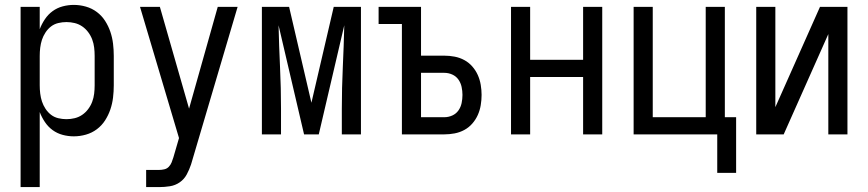

<svg xmlns="http://www.w3.org/2000/svg" viewBox="-20 -548 3540 783"><path d="M64 215V-520H142V-429Q150 -450 163 -469.5Q176 -489 194.5 -502.5Q213 -516 235.5 -522Q258 -528 281 -528Q306 -528 330.5 -521Q355 -514 375 -499Q395 -484 408.5 -463Q422 -442 430 -418.5Q438 -395 441 -370Q444 -345 444 -320V-200Q444 -175 441 -150Q438 -125 430 -101.5Q422 -78 408.5 -57Q395 -36 375 -21Q355 -6 330.5 1Q306 8 281 8Q258 8 235.5 2Q213 -4 194.5 -17.5Q176 -31 163 -50.5Q150 -70 142 -91V215ZM251 -62Q268 -62 284.5 -66Q301 -70 315 -79.5Q329 -89 339.5 -103Q350 -117 356 -133Q362 -149 364 -166Q366 -183 366 -200V-320Q366 -337 364 -354Q362 -371 356 -387Q350 -403 339.5 -417Q329 -431 315 -440.5Q301 -450 284.5 -454Q268 -458 251 -458Q234 -458 217.5 -454Q201 -450 188 -440Q175 -430 165.5 -415.5Q156 -401 151 -385.5Q146 -370 144 -353.5Q142 -337 142 -320V-200Q142 -183 144 -166.5Q146 -150 151 -134.5Q156 -119 165.5 -104.5Q175 -90 188 -80Q201 -70 217.5 -66Q234 -62 251 -62Z M576 215V145H629Q639 145 650 142.5Q661 140 668.5 132Q676 124 680 114Q684 104 687 94L710 15L551 -520H632L751 -105L868 -520H949L762 113Q761 116 760.5 118Q760 120 759 123Q752 144 741.5 163.5Q731 183 713 195.5Q695 208 673 211.5Q651 215 629 215Z M1048 0V-520H1159L1250 -129L1341 -520H1452V0H1374V-104Q1374 -189 1378 -274Q1382 -359 1384 -445L1280 0H1220L1116 -445Q1118 -359 1122 -274Q1126 -189 1126 -104V0Z M1619 0V-450H1524V-520H1697V-321H1792Q1813 -321 1834 -317Q1855 -313 1873.5 -303Q1892 -293 1906 -277Q1920 -261 1928.5 -242Q1937 -223 1940.5 -202Q1944 -181 1944 -161Q1944 -140 1940.5 -119Q1937 -98 1928.5 -79Q1920 -60 1906 -44Q1892 -28 1873.5 -18Q1855 -8 1834 -4Q1813 0 1792 0ZM1697 -70H1792Q1809 -70 1824.5 -77Q1840 -84 1849.5 -97.5Q1859 -111 1862.5 -127.5Q1866 -144 1866 -161Q1866 -177 1862.5 -193.5Q1859 -210 1849.5 -223.5Q1840 -237 1824.5 -244Q1809 -251 1792 -251H1697Z M2064 0V-520H2142V-304H2358V-520H2436V0H2358V-234H2142V0Z M2905 157V0H2564V-520H2642V-70H2858V-520H2936V-70H2982V157Z M3064 0V-520H3142V-111L3324 -520H3436V0H3358V-409L3176 0Z"/></svg>

Font: Iosevka Algr
Style: Regular
Weight: 400
Monospace: yes
Designer: Belleve Invis
Foundry: Belleve Invis
Version: Version 26.0.2; ttfautohint (v1.8.3)